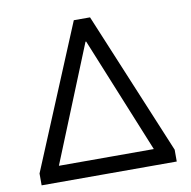

<svg xmlns="http://www.w3.org/2000/svg" viewBox="-79 -784 858 862"><g transform="rotate(-10 350.0 -352.5)"><path d="M42 0V-54L313 -705H387L658 -54V0ZM348 -601 119 -37 117 -73H583L581 -37L351 -601Z"/></g></svg>

Font: Nunito Sans 10pt
Style: Regular
Weight: 400
Designer: Vernon Adams
Foundry: Vernon Adams
Version: Version 3.101;gftools[0.9.27]